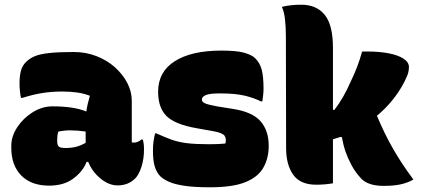

<svg xmlns="http://www.w3.org/2000/svg" viewBox="-20 -779 1790 816"><path d="M540 -351V-174Q542 -173 549 -173Q566 -173 581 -186H587Q589 -180 590.5 -169Q592 -158 592 -144Q592 -104 581.5 -71Q571 -38 556 -22Q539 -5 520 2Q501 9 480 9Q443 9 407.5 -20Q372 -49 355 -91H348Q332 -50 291.5 -20Q251 10 189 10Q113 10 70.5 -33Q28 -76 28 -151V-160Q28 -200 53.5 -238.5Q79 -277 119 -302Q159 -327 203 -327Q249 -327 285 -321.5Q321 -316 347 -305Q349 -321 353 -338Q357 -355 362 -372Q336 -382 307 -386Q278 -390 245 -390Q199 -390 159 -383.5Q119 -377 75 -363H69Q63 -393 63 -426Q63 -454 68.5 -476.5Q74 -499 90 -515Q106 -531 127.5 -540Q149 -549 188 -553.5Q227 -558 293 -558Q345 -558 390 -540.5Q435 -523 468.5 -493Q502 -463 521 -426.5Q540 -390 540 -351ZM223 -180Q223 -162 230 -156Q237 -150 259 -150Q283 -150 303 -155Q323 -160 344 -172V-220Q310 -225 277 -225Q264 -225 251.5 -223.5Q239 -222 228 -220Q225 -210 224 -201.5Q223 -193 223 -182Z M869 -166Q910 -166 938 -169Q943 -190 934.5 -202Q926 -214 889 -221L816 -234Q724 -250 688 -285.5Q652 -321 652 -389Q652 -474 723 -519Q794 -564 921 -564Q985 -564 1017.5 -555Q1050 -546 1065 -531Q1085 -511 1092.5 -482Q1100 -453 1100 -402Q1100 -389 1098.5 -375.5Q1097 -362 1095 -348H1089Q1062 -362 1022 -372Q982 -382 915 -382Q869 -382 853.5 -374.5Q838 -367 838 -356Q838 -346 851 -340Q864 -334 902 -327L971 -316Q1053 -303 1087.5 -263.5Q1122 -224 1122 -159Q1122 -106 1099 -66Q1076 -26 1022 -4.5Q968 17 873 17Q805 17 763 10.5Q721 4 698 -6.5Q675 -17 662 -29Q646 -45 638 -70.5Q630 -96 630 -138Q630 -161 632.5 -178Q635 -195 639 -212H645Q680 -196 709 -185.5Q738 -175 775 -170.5Q812 -166 869 -166Z M1395 0Q1361 6 1324 6Q1256 6 1226 -36.5Q1196 -79 1196 -149Q1196 -253 1195.5 -370.5Q1195 -488 1195 -624Q1195 -661 1191.5 -694.5Q1188 -728 1178 -750Q1216 -759 1260 -759Q1325 -759 1360 -716Q1395 -673 1395 -576V-312H1401Q1422 -339 1439 -369Q1456 -399 1469 -429Q1486 -464 1498 -495.5Q1510 -527 1519 -560H1545Q1592 -560 1631.5 -552.5Q1671 -545 1694.5 -530Q1718 -515 1718 -494Q1718 -483 1715 -470.5Q1712 -458 1699 -432Q1677 -389 1647 -352.5Q1617 -316 1582 -287Q1614 -210 1651.5 -145Q1689 -80 1737 -16Q1715 -3 1685 4Q1655 11 1611 11Q1547 11 1517 -18Q1504 -32 1493.5 -46Q1483 -60 1473 -79Q1458 -107 1448.5 -134.5Q1439 -162 1433 -196L1427 -197Q1411 -192 1395 -187Z"/></svg>

Font: Recursive Sn Csl St Blk
Style: Regular
Weight: 900
Version: Version 1.079;hotconv 1.0.112;makeotfexe 2.5.65598; ttfautoh